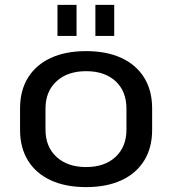

<svg xmlns="http://www.w3.org/2000/svg" viewBox="-20 -757 703 785"><path d="M332 8Q248 8 187.5 -20Q127 -48 94.5 -100.5Q62 -153 62 -226V-314Q62 -387 94.5 -439.5Q127 -492 187.5 -520Q248 -548 332 -548Q416 -548 476.5 -520Q537 -492 569.5 -439.5Q602 -387 602 -314V-226Q602 -153 569.5 -100.5Q537 -48 476.5 -20Q416 8 332 8ZM332 -74Q408 -74 452.5 -115.5Q497 -157 497 -227V-313Q497 -384 452.5 -425Q408 -466 332 -466Q256 -466 211 -424.5Q166 -383 166 -313V-227Q166 -157 211 -115.5Q256 -74 332 -74ZM293 -737V-610H215V-737ZM447 -737V-610H370V-737Z"/></svg>

Font: Pathway Extreme Medium
Style: Regular
Weight: 500
Designer: Eduardo Rodriguez Tunni
Foundry: Eduardo Rodriguez Tunni
Version: Version 1.001;gftools[0.9.26]